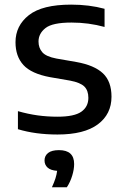

<svg xmlns="http://www.w3.org/2000/svg" viewBox="-20 -572 538 830"><path d="M228.5 9.5Q133.5 9.5 57.5 -13.5V-91.5Q101 -79 143 -73.2Q185 -67.5 228.5 -67.5Q301 -67.5 331.5 -89Q362 -110.5 362 -149Q362 -180.5 344.8 -197.8Q327.5 -215 283 -223.5L196 -238.5Q115.5 -253.5 81.2 -291Q47 -328.5 47 -389.5Q47 -461 104.8 -506.5Q162.5 -552 287.5 -552Q365.5 -552 432 -534V-455.5Q363 -474.5 289 -474.5Q207 -474.5 176.8 -450.8Q146.5 -427 146.5 -392.5Q146.5 -365 162.8 -346.2Q179 -327.5 223.5 -319L310 -304Q388 -290 425 -255Q462 -220 462 -154Q462 -78.5 403 -34.5Q344 9.5 228.5 9.5ZM204.5 237.5Q214.5 215.5 219.8 198.8Q225 182 227 166.5Q199 164.5 185.8 152.5Q172.5 140.5 172.5 121.5Q172.5 101.5 188 89.2Q203.5 77 235 77Q300.5 77 300.5 137Q300.5 160 292.2 187.2Q284 214.5 269 237.5Z"/></svg>

Font: Encode Sans Semi Expanded Medium
Style: Regular
Weight: 500
Width: 6
Designer: Multiple Designers
Foundry: Impallari Type
Version: Version 3.000; ttfautohint (v1.8.3) -l 8 -r 50 -G 200 -x 14 